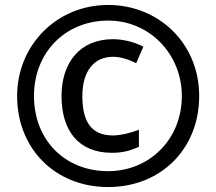

<svg xmlns="http://www.w3.org/2000/svg" viewBox="-20 -744 872 774"><path d="M416 10C629 10 783 -144 783 -357C783 -570 619 -724 416 -724C207 -724 49 -560 49 -357C49 -144 203 10 416 10ZM416 -54C241 -54 117 -180 117 -357C117 -534 245 -661 416 -661C585 -661 713 -524 713 -357C713 -180 580 -54 416 -54ZM431 -128C478 -128 508 -138 540 -152V-221C507 -208 466 -198 435 -198C347 -198 312 -255 312 -357C312 -455 357 -515 436 -515C464 -515 496 -506 529 -489L558 -556C521 -575 476 -586 435 -586C301 -586 228 -490 228 -357C228 -219 295 -128 431 -128Z"/></svg>

Font: Noto Sans Gujarati
Style: Bold
Weight: 700
Designer: Jelle Bosma - Monotype Design Team, Universal Thirst
Foundry: Monotype Imaging Inc.
Version: Version 2.106